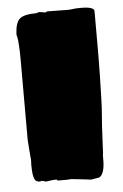

<svg xmlns="http://www.w3.org/2000/svg" viewBox="-48 -629 438 681"><g transform="rotate(-5 171.5 -289.0)"><path d="M249 16 225 13 179 8 165 9H130Q129 5 124 5L110 6Q103 7 96.5 8Q90 9 87 9Q85 7 80 6H75Q75 5 73 5L70 6L69 7Q55 7 50 -1Q46 -8 44 -20.5Q42 -33 42 -58Q43 -65 42.5 -74Q42 -83 40 -103L37 -144V-427Q37 -444 36.5 -460Q36 -476 34 -499Q33 -508 31 -515Q30 -516 30 -522Q32 -562 47.5 -575.5Q63 -589 107 -589Q107 -589 113 -591Q116 -592 120 -592H121Q122 -592 123 -591Q132 -591 134 -589H138Q142 -589 145 -592L220 -591Q224 -591 229 -591.5Q234 -592 241 -593Q247 -594 267 -594Q313 -594 313 -578V-424Q313 -390 312 -348Q311 -306 310 -269Q309 -232 307 -211L304 -170Q302 -136 301 -111Q300 -86 299 -70Q298 -69 298 -65.5Q298 -62 298 -48Q298 -21 291 -4.5Q284 12 272 12Z"/></g></svg>

Font: Sigmar
Style: Regular
Weight: 400
Designer: Vernon Adams
Foundry: Vernon Adams
Version: Version 1.000; ttfautohint (v1.8.4.7-5d5b);gftools[0.9.24]